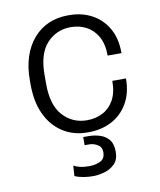

<svg xmlns="http://www.w3.org/2000/svg" viewBox="-82 -586 714 859"><g transform="rotate(-10 275.0 -157.0)"><path d="M281 10Q218 10 169.5 -21Q121 -52 94 -109Q67 -166 67 -247V-265Q67 -325 83 -372.5Q99 -420 128.5 -453.5Q158 -487 197.5 -504Q237 -521 285 -521H290Q348 -521 393.5 -496.5Q439 -472 465.5 -426Q492 -380 492 -313H429Q429 -365 410 -399Q391 -433 359 -450Q327 -467 288 -467Q223 -467 179.5 -420Q136 -373 136 -277V-235Q136 -139 179.5 -91.5Q223 -44 289 -44Q328 -44 360 -60.5Q392 -77 411 -111Q430 -145 430 -198H492Q492 -132 464.5 -85Q437 -38 390.5 -14Q344 10 287 10ZM272 207Q251 207 229 203.5Q207 200 189 192L192 145Q202 151 219.5 155.5Q237 160 263 160Q290 160 312.5 149.5Q335 139 335 109Q335 86 317 75Q299 64 279 64H258V27H282Q309 27 334 35Q359 43 374.5 62Q390 81 390 117Q390 153 370 172.5Q350 192 322.5 199.5Q295 207 272 207Z"/></g></svg>

Font: Chivo ExtraLight
Style: Regular
Weight: 250
Designer: Hector Gatti
Foundry: Omnibus-Type
Version: Version 2.002